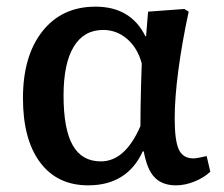

<svg xmlns="http://www.w3.org/2000/svg" viewBox="-20 -543 672 577"><path d="M245 14Q152 14 100.5 -55Q49 -124 49 -248Q49 -375 107.5 -449Q166 -523 267 -523Q373 -523 417 -434H419L425 -508L534 -516L547 -508Q527 -415 516 -332Q505 -249 505 -187Q505 -120 517.5 -93.5Q530 -67 561 -67Q572 -67 601 -74L612 -27Q593 -9 564.5 2.5Q536 14 509 14Q468 14 445 -9.5Q422 -33 412 -88H409Q362 14 245 14ZM283 -58Q356 -58 402 -164Q402 -186 402.5 -220.5Q403 -255 404 -290.5Q405 -326 406 -352Q394 -398 362.5 -425.5Q331 -453 290 -453Q232 -453 201.5 -402.5Q171 -352 171 -256Q171 -155 198.5 -106.5Q226 -58 283 -58Z"/></svg>

Font: Literata Medium
Style: Regular
Weight: 500
Designer: Latin by Veronika Burian and Jose Scaglione. Greek by Irene Vlachou. Cyrillic by Vera Evstafieva.
Foundry: TypeTogether
Version: Version 3.103; ttfautohint (v1.8.4.7-5d5b);gftools[0.9.29]